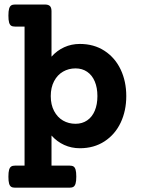

<svg xmlns="http://www.w3.org/2000/svg" viewBox="-20 -661 640 870"><path d="M213.4 -609.9V-404.3Q238.3 -432.1 271 -447Q303.7 -461.9 341.8 -461.9Q405.8 -461.9 453.6 -430.7Q501.5 -399.4 526.9 -345.7Q552.2 -292 552.2 -225.6Q552.2 -159.2 526.9 -105.5Q501.5 -51.8 453.6 -20.5Q405.8 10.7 341.8 10.7Q303.7 10.7 271 -4.2Q238.3 -19 213.4 -46.9V89.4H294.9Q306.6 89.4 313 93.3Q319.3 97.2 322.5 107.9Q325.7 118.7 325.7 139.2Q325.7 159.7 322.5 170.4Q319.3 181.2 313 185.3Q306.6 189.5 294.9 189.5H48.8Q37.1 189.5 30.8 185.5Q24.4 181.6 21.2 170.9Q18.1 160.2 18.1 139.6Q18.1 119.1 21.2 108.4Q24.4 97.7 30.8 93.5Q37.1 89.4 48.8 89.4H91.3V-540.5H48.8Q37.1 -540.5 30.8 -544.4Q24.4 -548.3 21.2 -559.1Q18.1 -569.8 18.1 -590.3Q18.1 -610.8 21.2 -621.6Q24.4 -632.3 30.8 -636.5Q37.1 -640.6 48.8 -640.6H182.6Q199.2 -640.6 206.3 -633.5Q213.4 -626.5 213.4 -609.9ZM210 -225.6Q210 -186.5 225.1 -158Q240.2 -129.4 265.6 -114.7Q291 -100.1 322.3 -100.1Q352.5 -100.1 375 -115.5Q397.5 -130.9 409.4 -159.2Q421.4 -187.5 421.4 -225.6Q421.4 -263.7 409.4 -292Q397.5 -320.3 375 -335.7Q352.5 -351.1 322.3 -351.1Q291 -351.1 265.6 -336.4Q240.2 -321.8 225.1 -293.2Q210 -264.6 210 -225.6Z"/></svg>

Font: Courier Prime
Style: Bold
Weight: 700
Designer: Alan Dague-Greene, Quote-Unquote Apps
Foundry: Quote-Unquote Apps
Version: Version 3.018